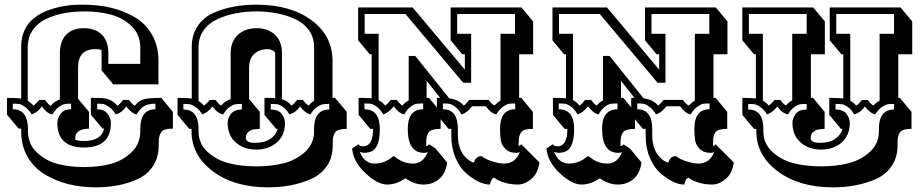

<svg xmlns="http://www.w3.org/2000/svg" viewBox="-20 -732 3958 824"><path d="M484 -278Q495 -285 508 -303H534Q547 -284 558 -278Q576 -301 599.5 -306.5Q623 -312 672 -312L722 -252V-180Q683 -180 672 -165Q661 -150 661 -118V-108Q661 -56 636.5 -19Q612 18 570 37Q493 72 391 72Q266 72 175 18Q128 -9 99.5 -57Q71 -105 71 -168V-180H60L10 -240V-312Q53 -312 71 -309V-531Q71 -648 193 -690Q255 -712 329 -712Q403 -712 458 -698.5Q513 -685 559.5 -657.5Q606 -630 633 -582Q660 -534 660 -471V-370H466L416 -430V-502L415 -518Q406 -521 389 -521Q315 -521 315 -442V-308L362 -252V-180Q303 -178 303 -140V-132Q319 -127 341 -127Q415 -127 427 -180H420L370 -240V-312Q404 -312 420 -311Q459 -308 484 -278ZM124 -278Q134 -286 148 -303H174Q186 -284 198 -278Q213 -297 237 -305V-503Q237 -555 264 -583Q291 -611 340 -611Q389 -611 417 -583.5Q445 -556 445 -503V-458H582V-529Q582 -584 544.5 -620Q507 -656 455 -669.5Q403 -683 348 -683Q293 -683 252.5 -675Q212 -667 176.5 -650Q141 -633 120 -602Q99 -571 99 -529V-299Q112 -292 124 -278ZM582 -169V-178Q582 -263 647 -263V-287Q606 -287 586 -267Q576 -257 566 -241Q545 -245 522 -275Q504 -249 477 -241Q464 -262 448.5 -273Q433 -284 423.5 -285.5Q414 -287 397 -287V-263Q428 -263 442 -243Q456 -223 456 -205Q456 -99 341 -99Q226 -99 226 -205Q226 -224 240 -243.5Q254 -263 285 -263V-287Q267 -287 257.5 -285.5Q248 -284 233 -273.5Q218 -263 205 -241Q181 -245 160 -275Q140 -249 116 -241Q103 -262 88 -273Q73 -284 63 -285.5Q53 -287 35 -287V-263Q100 -263 100 -178V-169Q100 -114 138 -78Q176 -42 227.5 -28.5Q279 -15 341 -15Q403 -15 454.5 -28.5Q506 -42 544 -78Q582 -114 582 -169Z M1130 72Q986 72 894 3.5Q802 -65 802 -168V-179H792L742 -239V-312Q786 -312 803 -309V-531Q803 -583 828.5 -620.5Q854 -658 897 -677Q976 -712 1080 -712Q1226 -712 1316.5 -645.5Q1407 -579 1407 -471V-312H1418L1468 -252V-179Q1430 -179 1419 -165Q1408 -151 1408 -121V-108Q1408 -56 1382.5 -19Q1357 18 1313 37Q1233 72 1130 72ZM855 -279Q867 -286 880 -303H905Q918 -285 929 -279Q947 -300 970 -306V-503Q970 -554 1001 -582.5Q1032 -611 1081 -611Q1130 -611 1160 -583Q1190 -555 1190 -503V-306Q1213 -300 1231 -279Q1241 -285 1255 -303H1280Q1293 -285 1305 -279Q1315 -292 1328 -299V-529Q1328 -571 1306 -602Q1284 -633 1247 -650Q1210 -667 1168 -675Q1126 -683 1080 -683Q1034 -683 992.5 -675Q951 -667 913.5 -650Q876 -633 854 -602Q832 -571 832 -529V-299Q846 -290 855 -279ZM1328 -169V-179Q1328 -262 1393 -262V-286Q1375 -286 1365.5 -284.5Q1356 -283 1340.5 -272.5Q1325 -262 1312 -241Q1290 -246 1268 -275Q1250 -249 1222 -241Q1210 -262 1195 -272.5Q1180 -283 1170 -284.5Q1160 -286 1142 -286V-262Q1175 -262 1189 -243Q1203 -224 1203 -205Q1203 -151 1168 -120.5Q1133 -90 1080 -90Q1027 -90 992 -120.5Q957 -151 957 -205Q957 -224 971 -243Q985 -262 1018 -262V-286Q1000 -286 990 -284.5Q980 -283 965 -272.5Q950 -262 938 -241Q912 -246 892 -275Q872 -249 848 -241Q835 -262 819.5 -272.5Q804 -283 794.5 -284.5Q785 -286 767 -286V-262Q832 -262 832 -179V-169Q832 -115 871.5 -79.5Q911 -44 964 -31Q1017 -18 1080 -18Q1143 -18 1196 -31Q1249 -44 1288.5 -79.5Q1328 -115 1328 -169ZM1049 -442V-307L1095 -252V-179Q1078 -178 1068 -176.5Q1058 -175 1046.5 -166Q1035 -157 1035 -140Q1035 -119 1075 -119Q1115 -119 1139.5 -135.5Q1164 -152 1172 -179H1165L1115 -239V-312Q1147 -312 1161 -311V-502Q1161 -510 1150 -515.5Q1139 -521 1130 -521Q1093 -521 1071 -500.5Q1049 -480 1049 -442Z M2100 30Q2087 36 2083 60Q2037 60 1981 12Q1954 -11 1935.5 -53.5Q1917 -96 1917 -148V-179H1905L1871 -220V-179Q1832 -179 1820.5 -165Q1809 -151 1809 -120V-105Q1816 -105 1821 -113L1849 -95L1899 -35Q1893 12 1865 36Q1837 60 1797.5 60Q1758 60 1720 33Q1682 60 1641.5 60Q1601 60 1549 12Q1497 -36 1491 -95L1519 -113Q1523 -104 1538 -104Q1581 -104 1581 -179H1569L1519 -239V-312Q1559 -312 1575 -310V-499H1567L1517 -559V-700H1751L1975 -433V-499H1964L1914 -559V-700H2218L2268 -640V-499H2208V-312H2217L2267 -252V-179Q2228 -179 2217 -165Q2206 -151 2206 -120V-105Q2213 -107 2217 -113L2295 -35Q2289 12 2260.5 36Q2232 60 2202 60Q2172 60 2144 51.5Q2116 43 2100 30ZM1633 -279Q1643 -285 1657 -303H1683Q1696 -285 1707 -279Q1718 -293 1734 -301V-492H1762L1908 -310Q1949 -305 1970 -279Q1980 -285 1994 -303H2077Q2090 -285 2102 -279Q2115 -293 2128 -300V-587H2190V-672H1942V-587H2002V-377H1968L1720 -672H1545V-587H1605V-302Q1621 -294 1633 -279ZM2143 -30Q2192 -30 2211 -80Q2205 -76 2196 -76Q2166 -76 2149.5 -92.5Q2133 -109 2129.5 -128.5Q2126 -148 2126 -179Q2126 -263 2191 -263V-288Q2173 -288 2163.5 -286.5Q2154 -285 2138.5 -274Q2123 -263 2110 -241Q2086 -246 2065 -276H2006Q1985 -248 1961 -241Q1948 -263 1933 -274Q1918 -285 1908.5 -286.5Q1899 -288 1881 -288V-263Q1945 -263 1945 -179V-153Q1945 -75 1996 -42Q2006 -36 2014 -34Q2022 -62 2047 -62Q2064 -48 2094 -39Q2124 -30 2143 -30ZM1673 -61Q1709 -30 1752.5 -30Q1796 -30 1816 -80Q1809 -76 1800 -76Q1730 -76 1730 -179Q1730 -263 1796 -263V-288Q1777 -288 1767 -286.5Q1757 -285 1742 -274Q1727 -263 1715 -241Q1691 -246 1670 -276Q1649 -249 1625 -241Q1612 -263 1597 -274Q1582 -285 1572 -286.5Q1562 -288 1544 -288V-263Q1610 -263 1610 -179Q1610 -103 1578 -84Q1563 -76 1540 -76L1524 -80Q1544 -30 1587.5 -30Q1631 -30 1667 -61ZM1811 -312H1821L1855 -271V-312H1869L1811 -385Z M2934 30Q2921 36 2917 60Q2871 60 2815 12Q2788 -11 2769.5 -53.5Q2751 -96 2751 -148V-179H2739L2705 -220V-179Q2666 -179 2654.5 -165Q2643 -151 2643 -120V-105Q2650 -105 2655 -113L2683 -95L2733 -35Q2727 12 2699 36Q2671 60 2631.5 60Q2592 60 2554 33Q2516 60 2475.5 60Q2435 60 2383 12Q2331 -36 2325 -95L2353 -113Q2357 -104 2372 -104Q2415 -104 2415 -179H2403L2353 -239V-312Q2393 -312 2409 -310V-499H2401L2351 -559V-700H2585L2809 -433V-499H2798L2748 -559V-700H3052L3102 -640V-499H3042V-312H3051L3101 -252V-179Q3062 -179 3051 -165Q3040 -151 3040 -120V-105Q3047 -107 3051 -113L3129 -35Q3123 12 3094.5 36Q3066 60 3036 60Q3006 60 2978 51.5Q2950 43 2934 30ZM2467 -279Q2477 -285 2491 -303H2517Q2530 -285 2541 -279Q2552 -293 2568 -301V-492H2596L2742 -310Q2783 -305 2804 -279Q2814 -285 2828 -303H2911Q2924 -285 2936 -279Q2949 -293 2962 -300V-587H3024V-672H2776V-587H2836V-377H2802L2554 -672H2379V-587H2439V-302Q2455 -294 2467 -279ZM2977 -30Q3026 -30 3045 -80Q3039 -76 3030 -76Q3000 -76 2983.5 -92.5Q2967 -109 2963.5 -128.5Q2960 -148 2960 -179Q2960 -263 3025 -263V-288Q3007 -288 2997.5 -286.5Q2988 -285 2972.5 -274Q2957 -263 2944 -241Q2920 -246 2899 -276H2840Q2819 -248 2795 -241Q2782 -263 2767 -274Q2752 -285 2742.5 -286.5Q2733 -288 2715 -288V-263Q2779 -263 2779 -179V-153Q2779 -75 2830 -42Q2840 -36 2848 -34Q2856 -62 2881 -62Q2898 -48 2928 -39Q2958 -30 2977 -30ZM2507 -61Q2543 -30 2586.5 -30Q2630 -30 2650 -80Q2643 -76 2634 -76Q2564 -76 2564 -179Q2564 -263 2630 -263V-288Q2611 -288 2601 -286.5Q2591 -285 2576 -274Q2561 -263 2549 -241Q2525 -246 2504 -276Q2483 -249 2459 -241Q2446 -263 2431 -274Q2416 -285 2406 -286.5Q2396 -288 2378 -288V-263Q2444 -263 2444 -179Q2444 -103 2412 -84Q2397 -76 2374 -76L2358 -80Q2378 -30 2421.5 -30Q2465 -30 2501 -61ZM2645 -312H2655L2689 -271V-312H2703L2645 -385Z M3895 -499H3835V-312H3842L3892 -252V-179Q3854 -179 3843 -165Q3832 -151 3832 -121V-108Q3832 -56 3806.5 -19Q3781 18 3738 37Q3657 72 3554 72Q3410 72 3318 3.5Q3226 -65 3226 -168V-179H3216L3166 -239V-312Q3207 -312 3224 -309V-499H3216L3166 -559V-700H3470L3520 -640V-499H3460V-312H3469L3519 -252V-179Q3502 -178 3492 -176.5Q3482 -175 3470.5 -166Q3459 -157 3459 -140Q3459 -119 3499 -119Q3539 -119 3563.5 -135.5Q3588 -152 3596 -179H3589L3539 -239V-312Q3582 -312 3599 -309V-499H3591L3541 -559V-700H3845L3895 -640ZM3752 -169V-179Q3752 -262 3817 -262V-286Q3799 -286 3789.5 -284.5Q3780 -283 3764.5 -272.5Q3749 -262 3736 -241Q3714 -246 3692 -275Q3674 -249 3646 -241Q3634 -262 3619 -272.5Q3604 -283 3594 -284.5Q3584 -286 3566 -286V-262Q3599 -262 3613 -243Q3627 -224 3627 -205Q3627 -151 3592 -120.5Q3557 -90 3504 -90Q3451 -90 3416 -120.5Q3381 -151 3381 -205Q3381 -224 3395 -243Q3409 -262 3442 -262V-286Q3424 -286 3414 -284.5Q3404 -283 3389 -272.5Q3374 -262 3362 -241Q3336 -246 3316 -275Q3296 -249 3272 -241Q3259 -262 3243.5 -272.5Q3228 -283 3218.5 -284.5Q3209 -286 3191 -286V-262Q3256 -262 3256 -179V-169Q3256 -115 3295.5 -79.5Q3335 -44 3388 -31Q3441 -18 3504 -18Q3567 -18 3620 -31Q3673 -44 3712.5 -79.5Q3752 -115 3752 -169ZM3655 -279Q3665 -285 3679 -303H3704Q3717 -285 3729 -279Q3740 -292 3755 -300V-587H3817V-672H3569V-587H3629V-300Q3643 -292 3655 -279ZM3279 -279Q3291 -286 3304 -303H3329Q3342 -285 3353 -279Q3364 -293 3380 -301V-587H3442V-672H3194V-587H3254V-300Q3267 -293 3279 -279Z"/></svg>

Font: Ewert
Style: Regular
Weight: 400
Designer: Johan Kallas, Mihkel Virkus
Foundry: Johan Kallas, Mihkel Virkus
Version: Version 1.001